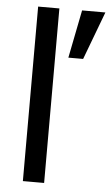

<svg xmlns="http://www.w3.org/2000/svg" viewBox="-54 -786 472 822"><g transform="rotate(5 182.5 -375.0)"><path d="M167.5 0H76.2V-750H167.5ZM265.1 -750H365.2L287.6 -543.5H224.1Z"/></g></svg>

Font: Heebo
Style: Regular
Weight: 400
Designer: Oded Ezer
Foundry: Ezer Type House
Version: Version 3.100